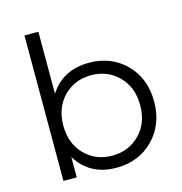

<svg xmlns="http://www.w3.org/2000/svg" viewBox="-110 -842 897 946"><g transform="rotate(-15 339.0 -368.5)"><path d="M370 5Q233 5 167 -104V0H99V-742H170V-426Q237 -530 370 -530Q484 -530 558 -455.5Q632 -381 632 -263Q632 -145 557.5 -70Q483 5 370 5ZM365 -58Q449 -58 505 -115Q561 -172 561 -263Q561 -354 505 -411Q449 -468 365 -468Q280 -468 224.5 -411Q169 -354 169 -263Q169 -172 224.5 -115Q280 -58 365 -58Z"/></g></svg>

Font: Belfius21
Style: Regular
Weight: 400
Designer: Montserrat's base design by Julieta Ulanovsky, modified by Coast SPRL for Belfius Bank NV.
Foundry: Montserrat's base design by Julieta Ulanovsky, modified by Coast SPRL for Belfius Bank NV.
Version: Version 2.000;FEAKit 1.0